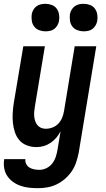

<svg xmlns="http://www.w3.org/2000/svg" viewBox="-33 -762 553 1005"><path d="M166 223Q142 223 119 220.5Q96 218 74.5 210.5Q53 203 35 190Q17 177 5 159Q-7 141 -11 118Q-15 95 -11 72V71H100Q98 85 104.5 97Q111 109 122 115.5Q133 122 146.5 124.5Q160 127 174 127Q192 127 210.5 118Q229 109 241 93Q253 77 259 58.5Q265 40 268 22L284 -75Q275 -57 262 -41.5Q249 -26 232 -14.5Q215 -3 196 2.5Q177 8 158 8Q132 8 108 -1Q84 -10 68.5 -28Q53 -46 45 -70Q37 -94 34.5 -119Q32 -144 33.5 -170Q35 -196 39 -222L89 -520H202L150 -207Q148 -194 146.5 -180.5Q145 -167 146 -154Q147 -141 151 -129Q155 -117 162.5 -107.5Q170 -98 181.5 -93Q193 -88 206 -88Q224 -88 241.5 -94.5Q259 -101 272 -114.5Q285 -128 292 -145Q299 -162 302 -180L358 -520H471L379 37Q374 62 366 86.5Q358 111 343.5 133Q329 155 308.5 173Q288 191 264.5 202.5Q241 214 216 218.5Q191 223 166 223ZM405 -598Q388 -598 372 -604Q356 -610 346 -623Q336 -636 333.5 -653Q331 -670 333 -687Q335 -699 341.5 -710.5Q348 -722 358.5 -729.5Q369 -737 381 -739.5Q393 -742 405 -742Q422 -742 438 -736Q454 -730 463.5 -717Q473 -704 476 -687Q479 -670 476 -653Q474 -641 467.5 -629.5Q461 -618 451 -610.5Q441 -603 429 -600.5Q417 -598 405 -598ZM205 -598Q188 -598 172 -604Q156 -610 146 -623Q136 -636 133.5 -653Q131 -670 133 -687Q135 -699 141.5 -710.5Q148 -722 158.5 -729.5Q169 -737 181 -739.5Q193 -742 205 -742Q222 -742 238 -736Q254 -730 263.5 -717Q273 -704 276 -687Q279 -670 276 -653Q274 -641 267.5 -629.5Q261 -618 251 -610.5Q241 -603 229 -600.5Q217 -598 205 -598Z"/></svg>

Font: Iosevka Term Curly
Style: Bold Italic
Weight: 700
Italic angle: -9°
Designer: Belleve Invis
Foundry: Belleve Invis
Version: Version 32.3.0